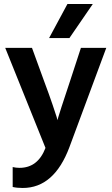

<svg xmlns="http://www.w3.org/2000/svg" viewBox="-20 -745 557 954"><path d="M325 -14Q249 189 93 189Q64 189 43 184V85Q59 89 77 89Q168 89 206 -10L6 -507H139L198 -345Q225 -273 241.5 -224Q258 -175 262 -162L265 -148Q275 -183 329 -345L382 -507H508ZM325 -556H224L315 -725H441Z"/></svg>

Font: Hind Siliguri SemiBold
Style: Regular
Weight: 600
Designer: Jyotish Sonowal
Foundry: Indian Type Foundry
Version: Version 1.001;PS 1.0;hotconv 1.0.86;makeotf.lib2.5.63406; tt